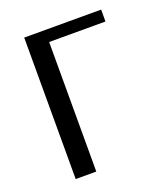

<svg xmlns="http://www.w3.org/2000/svg" viewBox="-111 -649 631 727"><g transform="rotate(-20 205.0 -285.0)"><path d="M70 0V-570H380V-522H153V0Z"/></g></svg>

Font: Facade Sud
Style: Regular
Weight: 100
Designer: Éléonore Fines
Foundry: Velvetyne Type Foundry
Version: Version 1.001;Glyphs 3.2 (3202)